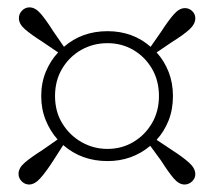

<svg xmlns="http://www.w3.org/2000/svg" viewBox="-20 -616 575 516"><path d="M127.9 -357.9Q127.9 -315.9 147.7 -283.9Q167.5 -252 199.5 -233.9Q231.4 -215.8 269 -215.8Q307.1 -215.8 338.4 -234.4Q369.6 -252.9 388.4 -284.9Q407.2 -316.9 407.2 -357.9Q407.2 -399.4 388.4 -431.4Q369.6 -463.4 338.4 -481.7Q307.1 -500 269 -500Q230 -500 198 -481.7Q166 -463.4 147 -431.4Q127.9 -399.4 127.9 -357.9ZM90.8 -357.9Q90.8 -393.1 103 -422.9Q115.2 -452.6 136.2 -475.1L95.2 -502.9Q64.5 -522.5 47.6 -536.9Q30.8 -551.3 30.8 -566.9Q30.8 -579.1 39.3 -587.6Q47.9 -596.2 59.1 -596.2Q74.7 -596.2 89.1 -579.6Q103.5 -563 123 -532.2L151.9 -490.2Q200.2 -532.2 269 -532.2Q336.9 -532.2 384.8 -490.2L413.1 -530.8Q432.6 -561 447.3 -577.6Q461.9 -594.2 477.1 -594.2Q488.3 -594.2 496.6 -586.2Q504.9 -578.1 504.9 -566.9Q504.9 -551.3 488.8 -536.6Q472.7 -522 441.9 -502.9L400.9 -475.1Q421.4 -452.6 433.1 -422.9Q444.8 -393.1 444.8 -357.9Q444.8 -321.8 433.1 -292.2Q421.4 -262.7 400.9 -240.2L441.9 -212.9Q472.2 -193.4 488.5 -178.5Q504.9 -163.6 504.9 -147.9Q504.9 -136.7 496.1 -128.4Q487.3 -120.1 476.1 -120.1Q460.9 -120.1 446.8 -136.7Q432.6 -153.3 413.1 -184.1L383.8 -224.1Q335 -183.1 269 -183.1Q199.2 -183.1 149.9 -226.1L123 -184.1Q103.5 -153.8 88.4 -137Q73.2 -120.1 58.1 -120.1Q46.9 -120.1 38.3 -128.7Q29.8 -137.2 29.8 -148.9Q29.8 -164.6 46.6 -179Q63.5 -193.4 94.2 -212.9L134.8 -241.2Q114.7 -263.7 102.8 -293.2Q90.8 -322.8 90.8 -357.9Z"/></svg>

Font: Source Han Serif TW ExtraLight
Style: Regular
Weight: 250
Designer: Ryoko NISHIZUKA Ë•øÂ°öÊ∂ºÂ≠ê (kana & ideographs); Frank Grie√ühammer (Latin, Greek & Cyrillic); Wenlong ZHANG Âº†ÊñáÈæô 
Foundry: Adobe
Version: Version 2.003;hotconv 1.1.1;makeotfexe 2.6.0